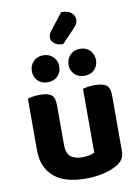

<svg xmlns="http://www.w3.org/2000/svg" viewBox="-100 -986 776 1067"><g transform="rotate(-10 288.0 -452.5)"><path d="M520 -100Q520 -53 479 -28Q447 -8 400 3.5Q353 15 296 15Q242 15 198 3.5Q154 -8 122.5 -33Q91 -58 73.5 -96Q56 -134 56 -188V-479Q67 -482 85 -485Q103 -488 125 -488Q170 -488 189.5 -473Q209 -458 209 -416V-189Q209 -144 232 -124.5Q255 -105 297 -105Q323 -105 340.5 -109.5Q358 -114 367 -119V-479Q377 -482 395 -485Q413 -488 435 -488Q480 -488 500 -473Q520 -458 520 -416ZM259 -624Q259 -592 237.5 -570.5Q216 -549 181 -549Q146 -549 125 -570.5Q104 -592 104 -624Q104 -656 125 -678.5Q146 -701 181 -701Q216 -701 237.5 -678.5Q259 -656 259 -624ZM466 -624Q466 -592 445 -570.5Q424 -549 389 -549Q354 -549 332.5 -570.5Q311 -592 311 -624Q311 -656 332.5 -678.5Q354 -701 389 -701Q424 -701 445 -678.5Q466 -656 466 -624ZM322 -920Q360 -920 378.5 -903.5Q397 -887 397 -866Q397 -849 389 -837Q381 -825 364 -808L302 -743Q271 -743 253 -757.5Q235 -772 235 -791Q235 -800 238.5 -809Q242 -818 252 -831Z"/></g></svg>

Font: Baloo Thambi 2
Style: Bold
Weight: 700
Designer: Aadarsh Rajan and Ek Type
Foundry: Ek Type
Version: Version 1.640;hotconv 1.0.111;makeotfexe 2.5.65597; ttfautoh